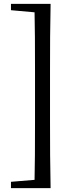

<svg xmlns="http://www.w3.org/2000/svg" viewBox="-20 -804 392 998"><path d="M243 -784Q241 -699 240.5 -611.5Q240 -524 240 -436V-173Q240 -87 240.5 0.5Q241 88 243 174H159Q161 89 161.5 2Q162 -85 162 -173V-436Q162 -523 161.5 -610Q161 -697 159 -784ZM202 -784V-738H182L37 -751V-784ZM202 129V174H37V141L182 129Z"/></svg>

Font: Noto Serif SC ExtraLight Medium
Style: Regular
Weight: 500
Version: Version 2.002-H1;hotconv 1.1.0;makeotfexe 2.6.0